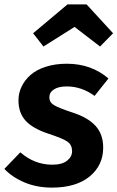

<svg xmlns="http://www.w3.org/2000/svg" viewBox="-34 -835 533 871"><path d="M163.1 -624 116.2 -684.1 272 -814.9H358.9L479 -684.1L419.9 -624L304.2 -712.9ZM269 -545.9Q379.9 -545.9 458 -479L395 -399.9Q336.4 -442.9 269 -442.9Q231.4 -442.9 210.7 -429.4Q189.9 -416 189.9 -393.1Q189.9 -371.1 210.4 -358.4Q231 -345.7 293 -325.2Q363.8 -302.7 398.9 -264.6Q434.1 -226.6 434.1 -165Q434.1 -85 372.6 -34.4Q311 16.1 201.2 16.1Q133.8 16.1 77.6 -7.3Q21.5 -30.8 -14.2 -68.8L58.1 -144Q122.6 -87.9 203.1 -87.9Q247.6 -87.9 270.3 -106Q293 -124 293 -148.9Q293 -177.2 272.7 -191.9Q252.4 -206.5 187 -228Q115.2 -251.5 82.5 -287.1Q49.8 -322.8 49.8 -379.9Q49.8 -412.6 64 -442.1Q78.1 -471.7 104.7 -495.1Q131.3 -518.6 173.8 -532.2Q216.3 -545.9 269 -545.9Z"/></svg>

Font: FiraGO SemiBold
Style: Italic
Weight: 600
Italic angle: -8°
Designer: bBox Type GmbH
Foundry: bBox Type GmbH
Version: Version 1.001;PS 001.001;hotconv 1.0.88;makeotf.lib2.5.64775